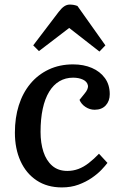

<svg xmlns="http://www.w3.org/2000/svg" viewBox="-20 -804 538 838"><path d="M299 -523Q345 -523 381 -507.5Q417 -492 438 -463Q459 -434 459 -393Q459 -363 441.5 -344Q424 -325 393 -325Q372 -325 353.5 -337Q335 -349 327 -368L348 -394Q367 -416 363.5 -432Q360 -448 342 -456.5Q324 -465 299 -465Q266 -465 239.5 -449.5Q213 -434 194.5 -403.5Q176 -373 166.5 -329Q157 -285 157 -228Q157 -180 169.5 -141.5Q182 -103 208 -80.5Q234 -58 274 -58Q299 -58 322 -66.5Q345 -75 367.5 -92.5Q390 -110 412 -133L449 -93Q440 -81 423 -63Q406 -45 380.5 -27.5Q355 -10 322.5 2Q290 14 250 14Q186 14 140 -16.5Q94 -47 69.5 -101Q45 -155 45 -225Q45 -290 62 -344Q79 -398 112 -438Q145 -478 192.5 -500.5Q240 -523 299 -523ZM440 -606 414 -579 282 -682 150 -581 125 -606 236 -752Q249 -769 260.5 -776.5Q272 -784 284 -784Q294 -784 302 -782.5Q310 -781 318 -778Z"/></svg>

Font: Literata 18pt Medium
Style: Italic
Weight: 500
Italic angle: -2°
Designer: Latin by Veronika Burian and Jose Scaglione. Greek by Irene Vlachou. Cyrillic by Vera Evstafieva
Foundry: TypeTogether
Version: Version 3.103;gftools[0.9.29]